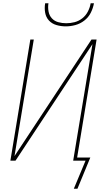

<svg xmlns="http://www.w3.org/2000/svg" viewBox="-20 -975 640 1165"><path d="M379 -815Q350 -815 322.5 -823Q295 -831 277 -850.5Q259 -870 254 -898Q249 -926 254 -955H274Q270 -930 274.5 -905.5Q279 -881 294.5 -864Q310 -847 333.5 -840.5Q357 -834 382 -834Q407 -834 432.5 -840.5Q458 -847 479.5 -864Q501 -881 513.5 -905.5Q526 -930 530 -955H550Q545 -926 531 -898Q517 -870 492 -850.5Q467 -831 437.5 -823Q408 -815 379 -815ZM428 170 499 0H424L541 -707L74 0H43L164 -735H185L68 -28L535 -735H566L448 -19H528L450 170Z"/></svg>

Font: Iosevka Thin Extended Oblique
Style: Regular
Weight: 100
Width: 7
Italic angle: -9°
Monospace: yes
Designer: Belleve Invis
Foundry: Belleve Invis
Version: Version 32.5.0; ttfautohint (v1.8.4)